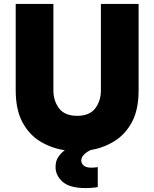

<svg xmlns="http://www.w3.org/2000/svg" viewBox="-20 -760 786 978"><path d="M417 198Q335 198 299 166Q263 134 263 91Q263 60 277 39.5Q291 19 310 5Q245 -4 187.5 -38Q130 -72 95 -136Q60 -200 60 -300V-740H252V-300Q252 -246 281 -208Q310 -170 373 -170Q436 -170 465 -208Q494 -246 494 -300V-740H686V-300Q686 -201 652 -138Q618 -75 562 -40.5Q506 -6 442 4Q438 6 426.5 12.5Q415 19 404.5 31Q394 43 394 59Q394 72 406 83Q418 94 446 94Q458 94 468 92.5Q478 91 478 91V193Q478 193 460.5 195.5Q443 198 417 198Z"/></svg>

Font: Be Vietnam Pro Black
Style: Regular
Weight: 900
Designer: Lam Bao, Tony Le, Vietanh Nguyen
Foundry: Yellow Type Foundry
Version: Version 1.002; ttfautohint (v1.8.3)